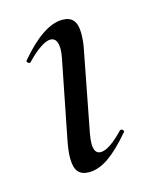

<svg xmlns="http://www.w3.org/2000/svg" viewBox="-73 -445 392 503"><g transform="rotate(-15 123.5 -193.0)"><path d="M69 -39Q69 -59 75 -89L116 -297Q119 -312 119 -322Q119 -353 99 -353Q88 -353 71 -341.5Q54 -330 34 -309Q33 -308 31 -308Q28 -308 25.5 -311.5Q23 -315 26 -317Q92 -395 143 -395Q163 -395 172.5 -383.5Q182 -372 182 -348Q182 -325 177 -302L136 -89Q133 -73 133 -62Q133 -34 151 -34Q174 -34 214 -76Q215 -77 217 -77Q221 -77 223 -73.5Q225 -70 222 -68Q189 -29 161.5 -10Q134 9 108 9Q88 9 78.5 -2.5Q69 -14 69 -39Z"/></g></svg>

Font: Cormorant Infant Medium
Style: Italic
Weight: 500
Italic angle: -10°
Designer: Christian Thalmann (Catharsis Fonts)
Foundry: Catharsis Fonts
Version: Version 4.000